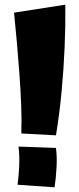

<svg xmlns="http://www.w3.org/2000/svg" viewBox="-20 -792 339 820"><path d="M219 -214 71 -222Q73 -277 70.5 -342Q68 -407 63 -475.5Q58 -544 52 -611.5Q46 -679 40 -738L259 -772Q260 -685 256 -590.5Q252 -496 243 -400.5Q234 -305 219 -214ZM213 8 55 -3Q60 -41 62 -83Q64 -125 59 -166L219 -160Q224 -124 221.5 -77Q219 -30 213 8Z"/></svg>

Font: Marhey Light
Style: Bold
Weight: 700
Version: Version 1.000